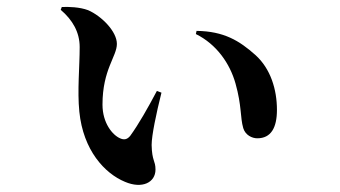

<svg xmlns="http://www.w3.org/2000/svg" viewBox="-20 -528 970 547"><path d="M336 -10C385 11 423 -8 423 -45C423 -71 413 -68 412 -115C412 -142 425 -204 440 -264L427 -269C401 -220 375 -174 351 -141C342 -130 333 -129 322 -134C301 -143 272 -177 272 -230C272 -330 313 -367 313 -403C313 -438 270 -482 231 -499C207 -508 175 -509 156 -508L153 -500C187 -471 207 -436 207 -394C207 -338 200 -269 206 -210C217 -100 278 -34 336 -10ZM713 -134C752 -134 769 -164 769 -215C769 -273 751 -332 708 -371C662 -412 618 -439 540 -440L538 -431C597 -402 635 -347 651 -290C669 -226 664 -194 673 -163C679 -143 698 -134 713 -134Z"/></svg>

Font: GenRyuMin2 TW B
Style: Regular
Weight: 700
Version: Version 2.100;PS 2.1;hotconv 16.6.51;makeotf.lib2.5.65220 DE